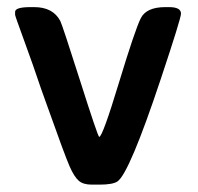

<svg xmlns="http://www.w3.org/2000/svg" viewBox="-20 -512 550 534"><path d="M22 -470.7V-479Q22 -492.2 64.9 -492.2H75.2Q127 -492.2 147.5 -454.1Q153.3 -442.9 202.9 -287.1Q252.4 -131.3 255.9 -131.3Q265.1 -131.3 310.5 -281Q356 -430.7 371.6 -461.4Q387.2 -492.2 439.9 -492.2H450.2Q483.4 -492.2 483.4 -474.1Q483.4 -460.9 427.7 -293.9Q339.8 -29.8 306.6 -7.3Q293.5 1.5 256.8 1.5H234.9Q211.4 1.5 199 -9.3Q186.5 -20 173.6 -49.3Q160.6 -78.6 108.9 -224.1L94.2 -265.1Q72.3 -330.6 47.1 -399.2Q22 -467.8 22 -470.7Z"/></svg>

Font: Averia Sans Libre
Style: Bold
Weight: 700
Version: Version 1.002